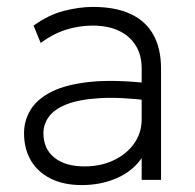

<svg xmlns="http://www.w3.org/2000/svg" viewBox="-20 -520 564 555"><path d="M216.5 15Q164 15 126.5 -3.8Q89 -22.5 69.2 -56.2Q49.5 -90 49.5 -135Q49.5 -172 68.8 -203.2Q88 -234.5 130.5 -255.5Q173 -276.5 242.5 -283.5Q312 -290.5 412.5 -279L415.5 -229Q327 -240 267.2 -236.2Q207.5 -232.5 172 -218.2Q136.5 -204 121 -182.2Q105.5 -160.5 105.5 -135Q105.5 -90 137 -64.5Q168.5 -39 224.5 -39Q271.5 -39 308.8 -56.8Q346 -74.5 367.8 -105.2Q389.5 -136 389.5 -175V-322Q389.5 -360.5 372.5 -388.2Q355.5 -416 323.8 -431Q292 -446 247.5 -446Q209.5 -446 172 -434.5Q134.5 -423 97.5 -396L77 -446Q120 -477 164.5 -488.5Q209 -500 248.5 -500Q314 -500 357.8 -479.5Q401.5 -459 423.5 -419.2Q445.5 -379.5 445.5 -322V0H389.5V-63Q363.5 -25 317.5 -5Q271.5 15 216.5 15Z"/></svg>

Font: Geologica Cursive Thin
Style: Regular
Weight: 250
Designer: Sindre Bremnes, Frode Helland
Foundry: Monokrom Skriftforlag AS
Version: Version 1.010;gftools[0.9.28]